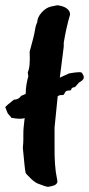

<svg xmlns="http://www.w3.org/2000/svg" viewBox="-27 -677 340 732"><path d="M167 -652 192 -657Q216 -654 228.5 -644Q241 -634 240 -621Q225 -570 216 -514V-499L201 -381L236 -397Q285 -406 286 -398Q292 -389 292 -386Q296 -374 274 -362L259 -345Q244 -344 244 -333L229 -331Q223 -331 217 -317Q216 -314 200 -314L193 -310L181 -191V-122Q180 -43 190 3L192 15Q191 27 174.5 31.5Q158 36 153 35Q148 34 142 32L115 22Q99 14 80 -7Q68 -18 70 -23Q68 -27 60 -114Q62 -132 62 -144V-161Q62 -181 63 -190Q63 -192 67 -227Q53 -221 16 -228Q16 -230 10.5 -235.5Q5 -241 3 -244Q1 -247 -7 -269Q-2 -275 26 -297Q44 -297 54 -312H55L71 -319Q71 -351 81 -387Q79 -395 79 -402Q89 -421 86 -480Q103 -540 106 -560.5Q109 -581 115 -592Q115 -610 131 -628.5Q147 -647 167 -652Z"/></svg>

Font: Caveat Brush
Style: Regular
Weight: 400
Designer: Pablo Impallari
Foundry: Creative Lab NY
Version: Version 1.096; ttfautohint (v1.3)